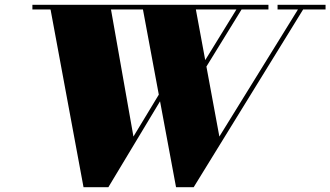

<svg xmlns="http://www.w3.org/2000/svg" viewBox="-20 -770 1376 800"><path d="M713.5 10 572 -750H792.5L894 -201L1233.5 -750H1255L787 10ZM328 10 187 -750H439L536 -201L703 -477H724.5L431.5 10ZM115 -730.5V-750H1098.5V-730.5ZM772 -417 977 -750H998.5L793.5 -417ZM1136.5 -730.5V-750H1336.5V-730.5Z"/></svg>

Font: Bodoni Moda 11pt Black
Style: Italic
Weight: 900
Italic angle: -13°
Designer: Owen Earl
Foundry: indestructible type
Version: Version 2.004